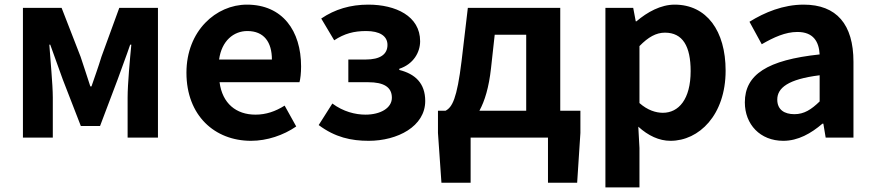

<svg xmlns="http://www.w3.org/2000/svg" viewBox="-20 -594 3776 829"><path d="M79 0H208V-173C208 -230 197 -339 193 -401H197C213 -355 235 -297 251 -251L329 -50H412L488 -251C504 -297 526 -353 542 -401H547C541 -339 531 -230 531 -173V0H662V-560H495L418 -349C404 -303 389 -262 375 -221H370C357 -262 343 -303 328 -349L246 -560H79Z M1064 14C1133 14 1204 -10 1259 -48L1209 -138C1169 -113 1129 -99 1083 -99C1000 -99 940 -147 928 -239H1273C1277 -252 1280 -279 1280 -307C1280 -461 1200 -574 1046 -574C913 -574 785 -461 785 -280C785 -95 907 14 1064 14ZM926 -337C937 -418 989 -460 1048 -460C1120 -460 1154 -412 1154 -337Z M1572 14C1696 14 1816 -48 1816 -158C1816 -235 1772 -275 1704 -292V-297C1765 -317 1794 -368 1794 -416C1794 -525 1688 -574 1570 -574C1493 -574 1426 -554 1367 -514L1423 -420C1467 -449 1508 -460 1561 -460C1619 -460 1653 -439 1653 -400C1653 -359 1621 -337 1559 -337H1484V-239H1570C1637 -239 1672 -218 1672 -172C1672 -127 1622 -99 1558 -99C1514 -99 1462 -112 1415 -147L1356 -54C1427 -1 1496 14 1572 14Z M2100 -299 2116 -444H2252V-116H2050C2073 -158 2091 -217 2100 -299ZM2012 0H2346V195H2472L2486 -20V-116H2399V-560H2000L1973 -331C1953 -166 1932 -131 1904 -116H1871V-20L1886 195H2012Z M2594 215H2741V45L2736 -47C2779 -8 2826 14 2875 14C2998 14 3113 -97 3113 -289C3113 -461 3031 -574 2893 -574C2833 -574 2775 -542 2728 -502H2725L2714 -560H2594ZM2842 -107C2812 -107 2776 -118 2741 -149V-395C2779 -434 2813 -453 2851 -453C2928 -453 2962 -394 2962 -287C2962 -165 2910 -107 2842 -107Z M3362 14C3426 14 3482 -18 3531 -60H3535L3545 0H3665V-327C3665 -489 3592 -574 3450 -574C3362 -574 3282 -541 3216 -500L3269 -403C3321 -433 3371 -456 3423 -456C3492 -456 3516 -414 3519 -359C3293 -335 3196 -272 3196 -152C3196 -57 3262 14 3362 14ZM3410 -101C3367 -101 3336 -120 3336 -164C3336 -214 3382 -252 3519 -269V-156C3483 -121 3452 -101 3410 -101Z"/></svg>

Font: Source Han Sans JP
Style: Bold
Weight: 700
Designer: Ryoko NISHIZUKA 西塚涼子 (kana, bopomofo & ideographs); Paul D. Hunt (Latin, Greek & Cyrillic); Sandoll Communications 산돌커뮤니
Foundry: Adobe
Version: Version 2.002;hotconv 1.0.116;makeotfexe 2.5.65601